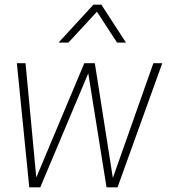

<svg xmlns="http://www.w3.org/2000/svg" viewBox="-20 -800 726 820"><path d="M482 0H435L357 -487L152 0H105L52 -530H89L135 -42L340 -530H385L462 -40L635 -530H673ZM518 -618H480L394 -750L272 -618H230L379 -780H413Z"/></svg>

Font: Tanohe Sans ExtraLight
Style: Italic
Weight: 200
Designer: Village Type and Design LLC & Cristiano Sobral
Foundry: Cooper Hewitt Smithsonian Design Museum
Version: Version 1.00;September 29, 2021;FontCreator 13.0.0.2655 64-b